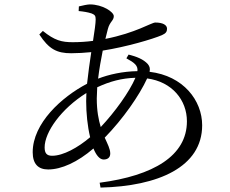

<svg xmlns="http://www.w3.org/2000/svg" viewBox="-20 -807 1040 869"><path d="M158 -651C201 -585 237 -566 302 -566C331 -566 363 -568 393 -571C386 -525 379 -474 374 -428C259 -368 128 -249 128 -118C128 -65 153 -40 198 -40C258 -40 331 -73 403 -135C415 -105 431 -85 449 -85C466 -85 479 -93 479 -112C479 -133 467 -155 454 -184C537 -269 610 -374 646 -452C759 -437 826 -354 826 -258C826 -102 675 -12 431 20L435 42C696 36 895 -51 895 -240C895 -352 810 -464 657 -482C660 -496 658 -506 649 -517C629 -539 598 -551 562 -560L552 -543C589 -523 605 -510 602 -485C536 -484 473 -470 424 -451C429 -493 437 -538 445 -578C553 -595 671 -630 713 -648C731 -656 736 -664 736 -677C736 -694 717 -705 683 -705C665 -705 595 -658 457 -631L468 -675C477 -710 495 -713 495 -734C495 -753 444 -787 387 -787C375 -787 354 -782 337 -778L336 -757C357 -755 377 -752 395 -746C409 -740 413 -736 413 -719C413 -702 408 -666 401 -622C371 -618 340 -616 309 -616C259 -616 227 -624 174 -667ZM593 -455C565 -390 500 -300 436 -232C426 -265 418 -306 418 -361L420 -412C478 -439 531 -453 593 -455ZM388 -186C333 -139 266 -102 216 -102C192 -102 182 -113 182 -140C182 -209 257 -315 371 -386L370 -349C370 -296 376 -235 388 -186Z"/></svg>

Font: Noto Serif CJK TC
Style: Regular
Weight: 400
Designer: Ryoko NISHIZUKA 西塚涼子 (kana & ideographs); Frank Grießhammer (Latin, Greek & Cyrillic); Wenlong ZHANG 张文龙 (bopomofo); San
Foundry: Adobe
Version: Version 2.001;hotconv 1.1.0;makeotfexe 2.6.0